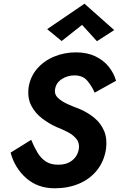

<svg xmlns="http://www.w3.org/2000/svg" viewBox="-20 -996 645 1034"><path d="M422 -862 312 -775 234 -839 435 -976 595 -834 502 -774ZM148 -243Q163 -206 181.5 -175Q200 -144 226.5 -126.5Q253 -109 292 -109Q336 -108 366 -130Q396 -152 404 -190Q410 -224 392.5 -246.5Q375 -269 345 -284.5Q315 -300 282 -313Q244 -330 207 -358Q170 -386 148.5 -427Q127 -468 134 -525Q143 -583 179.5 -625.5Q216 -668 271 -691Q326 -714 389 -714Q449 -714 493 -693Q537 -672 565 -637.5Q593 -603 605 -561L490 -497Q473 -535 449 -562.5Q425 -590 381 -590Q344 -590 313.5 -570.5Q283 -551 277 -518Q271 -489 292 -469Q313 -449 346 -434.5Q379 -420 411 -408Q455 -389 489.5 -360Q524 -331 541 -290Q558 -249 551 -194Q541 -128 503 -80Q465 -32 406 -7Q347 18 275 18Q184 18 122 -36Q60 -90 37 -174Z"/></svg>

Font: Von Semi
Style: Italic
Weight: 600
Version: Version 4.000; ttfautohint (v1.8.4.7-5d5b)